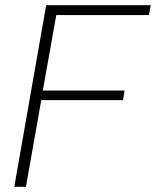

<svg xmlns="http://www.w3.org/2000/svg" viewBox="-20 -720 601 740"><path d="M35 0 158 -700H561L554 -662H197L145 -371H460L454 -334H139L80 0Z"/></svg>

Font: DM Sans 11pt ExtraLight
Style: Italic
Weight: 250
Italic angle: -10°
Version: Version 4.004;gftools[0.9.30]